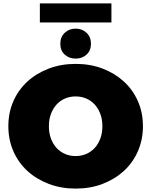

<svg xmlns="http://www.w3.org/2000/svg" viewBox="-20 -1091 888 1127"><path d="M424 16Q339 16 266.5 -11.5Q194 -39 141 -87.5Q88 -136 58.5 -203.5Q29 -271 29 -350Q29 -430 58.5 -497Q88 -564 141 -612.5Q194 -661 266.5 -688.5Q339 -716 424 -716Q510 -716 582 -688.5Q654 -661 707 -612.5Q760 -564 789.5 -497Q819 -430 819 -350Q819 -271 789.5 -203.5Q760 -136 707 -87.5Q654 -39 582 -11.5Q510 16 424 16ZM424 -175Q457 -175 485.5 -187Q514 -199 535 -221.5Q556 -244 568.5 -276.5Q581 -309 581 -350Q581 -391 568.5 -423.5Q556 -456 535 -478.5Q514 -501 485.5 -513Q457 -525 424 -525Q391 -525 362.5 -513Q334 -501 313 -478.5Q292 -456 279.5 -423.5Q267 -391 267 -350Q267 -309 279.5 -276.5Q292 -244 313 -221.5Q334 -199 362.5 -187Q391 -175 424 -175ZM424 -747Q386 -747 360 -770.5Q334 -794 334 -834Q334 -874 360 -898.5Q386 -923 424 -923Q462 -923 488 -898.5Q514 -874 514 -834Q514 -794 488 -770.5Q462 -747 424 -747ZM214 -959V-1071H634V-959Z"/></svg>

Font: Montserrat-Alt1 Black
Style: Regular
Weight: 900
Designer: Differentunic
Foundry: Differentunic
Version: Version 7.222